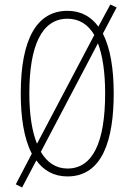

<svg xmlns="http://www.w3.org/2000/svg" viewBox="-20 -772 580 851"><path d="M484 -358C484 -467 469 -559 436 -623L497 -739L469 -752L416 -654C384 -698 339 -724 279 -724C145 -724 72 -602 72 -358C72 -256 85 -160 121 -91L50 45L78 59L141 -61C173 -17 218 10 279 10C436 10 484 -156 484 -358ZM110 -358C110 -569 165 -689 279 -689C331 -689 370 -664 398 -617L144 -135C122 -189 110 -264 110 -358ZM446 -358C446 -141 391 -25 279 -25C229 -25 189 -51 161 -99L414 -580C435 -526 446 -451 446 -358Z"/></svg>

Font: Noto Sans Myanmar ExtraCondensed ExtraLight
Style: Regular
Weight: 200
Width: 2
Designer: Monotype Design Team
Foundry: Monotype Imaging Inc.
Version: Version 2.107